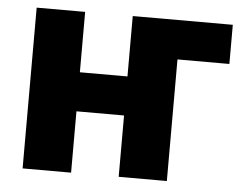

<svg xmlns="http://www.w3.org/2000/svg" viewBox="-44 -597 811 649"><g transform="rotate(5 361.5 -272.5)"><path d="M720.5 -545.5V-412.6H544.4V0H381V-208.1H219.5V0H55V-545.5H219.5V-340.6H381V-545.5Z"/></g></svg>

Font: Inter UI Extra Bold
Style: Regular
Weight: 800
Designer: Rasmus Andersson
Foundry: rsms
Version: 3.2;8d6f07862